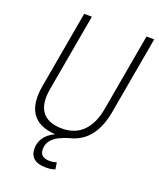

<svg xmlns="http://www.w3.org/2000/svg" viewBox="-162 -792 910 1097"><g transform="rotate(20 293.0 -243.0)"><path d="M250.5 206.5Q152.8 206.5 152.8 124Q152.8 90.3 172.4 60.8Q191.9 31.2 232.4 11.7V9.3Q135.3 2.9 95 -55.7Q54.7 -114.3 73.7 -222.7L156.7 -693.4H203.6L120.6 -222.7Q104 -129.9 140.1 -82Q176.3 -34.2 261.7 -34.2Q338.9 -34.2 387.5 -82Q436 -129.9 452.6 -222.7L535.6 -693.4H582.5L499.5 -222.7Q465.8 -29.8 317.4 3.4Q288.6 11.7 261.2 25.4Q233.9 39.1 216.3 60.5Q198.7 82 198.7 114.3Q198.7 164.1 258.3 164.1Q271 164.1 281.7 161.9Q292.5 159.7 299.8 157.2L306.2 197.8Q285.2 206.5 250.5 206.5Z"/></g></svg>

Font: Cascadia Mono NF ExtraLight
Style: Italic
Weight: 200
Italic angle: -10°
Monospace: yes
Designer: Aaron Bell
Foundry: Saja Typeworks
Version: Version 2404.023; ttfautohint (v1.8.4)